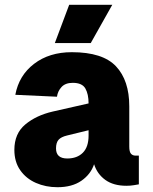

<svg xmlns="http://www.w3.org/2000/svg" viewBox="-20 -770 640 802"><path d="M220 12Q171 12 130 -6Q89 -24 64.5 -59Q40 -94 40 -144Q40 -212 85.5 -250Q131 -288 200 -304L350 -338Q350 -377 336.5 -400.5Q323 -424 284 -424Q253 -424 237 -406.5Q221 -389 218 -366L44 -374Q59 -455 122.5 -503.5Q186 -552 280 -552Q409 -552 464.5 -493Q520 -434 520 -326V-158Q520 -136 527 -128Q534 -120 546 -120H560V0Q554 1 539.5 3.5Q525 6 508 6Q454 6 420 -18.5Q386 -43 373 -84Q359 -42 320 -15Q281 12 220 12ZM261 -108Q302 -108 326 -132Q350 -156 350 -204V-226L260 -204Q235 -198 224.5 -186Q214 -174 214 -150Q214 -108 261 -108ZM209 -590 269 -750H449L359 -590Z"/></svg>

Font: Geist Mono Black
Style: Regular
Weight: 900
Monospace: yes
Designer: Basement.studio, Andrés Briganti, Mateo Zaragoza
Foundry: Basement.studio, Vercel, Andrés Briganti, Guido Ferreyra, Mateo Zaragoza
Version: Version 1.500; ttfautohint (v1.8.4.7-5d5b)